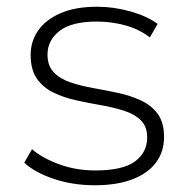

<svg xmlns="http://www.w3.org/2000/svg" viewBox="-20 -546 560 570"><path d="M261 4Q196 4 139.5 -15Q83 -34 52 -63L75 -103Q105 -77 155 -58.5Q205 -40 263 -40Q345 -40 381 -67Q417 -94 417 -138Q417 -170 398.5 -188.5Q380 -207 349 -217Q318 -227 281 -233.5Q244 -240 207 -248Q170 -256 139 -271Q108 -286 89.5 -312.5Q71 -339 71 -383Q71 -423 93 -455Q115 -487 159 -506.5Q203 -526 269 -526Q318 -526 367.5 -512Q417 -498 448 -475L425 -435Q392 -460 351 -471Q310 -482 268 -482Q192 -482 156.5 -454Q121 -426 121 -384Q121 -351 139.5 -331.5Q158 -312 189 -301.5Q220 -291 257 -284.5Q294 -278 331 -270Q368 -262 399 -247.5Q430 -233 448.5 -207.5Q467 -182 467 -139Q467 -96 443.5 -64Q420 -32 374 -14Q328 4 261 4Z"/></svg>

Font: MOST Montserrat Light
Style: Regular
Weight: 300
Designer: Julieta Ulanovsky
Foundry: Julieta Ulanovsky
Version: Version 8.000;March 11, 2024;FontCreator 15.0.0.2926 64-bit